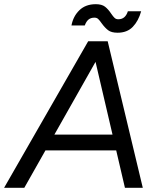

<svg xmlns="http://www.w3.org/2000/svg" viewBox="-52 -897 754 917"><path d="M369.2 -700H460L64 0H-32.5ZM381.3 -700H462.3L630 0H544.7ZM148.2 -254.2H537.2L524.3 -178.7H135.3ZM433.7 -785.5Q423.7 -800 416.9 -806.3Q410.2 -812.7 399.3 -812.7Q382 -812.7 371 -803.8Q360 -795 352.8 -775.3H289.3Q297.5 -819.3 327.2 -848.2Q357 -877 405.5 -877Q434.2 -877 449.7 -864.9Q465.2 -852.8 479 -831.7Q488.5 -817.8 495.4 -811.4Q502.3 -805 512.7 -805Q530.3 -805 541.5 -814.7Q552.7 -824.3 558.7 -843.2H622.2Q609.2 -796.8 582.2 -768.8Q555.2 -740.7 509.5 -740.7Q480.3 -740.7 464.8 -752.4Q449.2 -764.2 433.7 -785.5Z"/></svg>

Font: Oak Sans Light Italic
Style: Regular
Weight: 400
Italic angle: -9.5°
Foundry: Erik Kennedy, Walven
Version: Version 1.000;Glyphs 3.1.2 (3151)